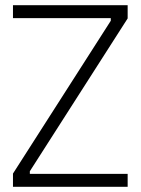

<svg xmlns="http://www.w3.org/2000/svg" viewBox="-20 -720 542 740"><path d="M472 -649 95 -60V-50H472V0H30V-51L407 -640V-650H30V-700H472Z"/></svg>

Font: Phudu Light Light
Style: Regular
Weight: 300
Version: Version 1.005;gftools[0.9.23]